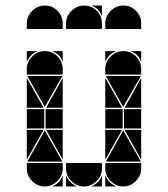

<svg xmlns="http://www.w3.org/2000/svg" viewBox="-20 -677 608 695"><path d="M142 -492Q169 -492 188 -473Q207 -454 207 -427V-407H77V-427Q77 -453 96.5 -472.5Q116 -492 142 -492ZM142 -657Q169 -657 188 -638Q207 -619 207 -592V-572H77V-592Q77 -618 96.5 -637.5Q116 -657 142 -657ZM426 -492Q453 -492 472 -473Q491 -454 491 -427V-407H361V-427Q361 -453 380.5 -472.5Q400 -492 426 -492ZM426 -657Q453 -657 472 -638Q491 -619 491 -592V-572H361V-592Q361 -618 380.5 -637.5Q400 -657 426 -657ZM426 -2Q400 -2 380.5 -21.5Q361 -41 361 -67V-87H491V-67Q491 -41 471.5 -21.5Q452 -2 426 -2ZM142 -2Q116 -2 96.5 -21.5Q77 -41 77 -67V-87H207V-67Q207 -41 187.5 -21.5Q168 -2 142 -2ZM284 -2Q258 -2 238.5 -21.5Q219 -41 219 -67V-87H349V-67Q349 -41 329.5 -21.5Q310 -2 284 -2ZM363 -92 426 -205 490 -92ZM79 -92 142 -205 206 -92ZM206 -402 142 -290 79 -402ZM490 -402 426 -290 363 -402ZM424 -212H361V-282H424ZM140 -212H77V-282H140ZM491 -212H429V-282H491ZM207 -212H145V-282H207ZM77 -287V-395L138 -287ZM361 -287V-395L422 -287ZM361 -207H422L361 -99ZM77 -207H138L77 -99ZM207 -287H147L207 -395ZM491 -207V-99L431 -207ZM207 -207V-99L147 -207ZM491 -287H431L491 -395ZM219 -42Q231 -14 259 -2H219ZM361 -42Q373 -14 401 -2H361ZM361 -492H401Q387 -487 377 -477Q367 -467 361 -453ZM310 -2Q324 -8 334 -18Q344 -28 349 -42V-2ZM77 -492H117Q103 -487 93 -477Q83 -467 77 -453ZM168 -2Q182 -8 192 -18Q202 -28 207 -42V-2ZM491 -492V-453Q481 -482 452 -492ZM207 -492V-453Q197 -482 168 -492ZM284 -657Q311 -657 330 -638Q349 -619 349 -592V-572H219V-592Q219 -618 238.5 -637.5Q258 -657 284 -657ZM349 -657V-618Q339 -647 310 -657Z"/></svg>

Font: CAT DyFa
Style: Regular
Weight: 400
Designer: Peter Wiegel
Foundry: Peter Wiegel
Version: Version 1.001; ttfautohint (v1.3)